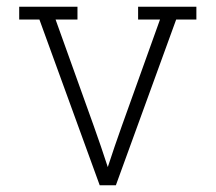

<svg xmlns="http://www.w3.org/2000/svg" viewBox="-20 -550 640 570"><path d="M276 0 97 -492H37V-530H210V-492H145L258 -177Q269 -146 279.5 -115.5Q290 -85 300 -54Q310 -85 320.5 -115.5Q331 -146 342 -177L455 -492H390V-530H563V-492H503L324 0Z"/></svg>

Font: Iosevka Slab XLtEx
Style: Regular
Weight: 200
Width: 7
Monospace: yes
Designer: Belleve Invis
Foundry: Belleve Invis
Version: Version 11.1.0; ttfautohint (v1.8.3)